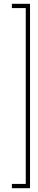

<svg xmlns="http://www.w3.org/2000/svg" viewBox="-20 -770 201 1010"><path d="M138 220H42.5V197.5H115.5V-727.5H42.5V-750H138Z"/></svg>

Font: Imbue 50pt Light
Style: Regular
Weight: 300
Designer: Tyler Finck
Foundry: Etcetera Type Company
Version: Version 1.102; ttfautohint (v1.8.3)